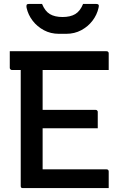

<svg xmlns="http://www.w3.org/2000/svg" viewBox="-20 -962 640 982"><path d="M30 -700H524Q529 -700 531 -698.5Q533 -697 534.5 -695Q536 -693 536 -689Q536 -665 536 -646.5Q536 -628 536 -604H41Q38 -604 35.5 -605.5Q33 -607 31.5 -609.5Q30 -612 30 -615Q30 -638 30 -657.5Q30 -677 30 -700ZM151 -400H469Q473 -400 475 -398.5Q477 -397 478.5 -395Q480 -393 480 -389Q480 -373 480 -359.5Q480 -346 480 -333Q480 -320 480 -306H151ZM97 0Q94 0 92 -0.5Q90 -1 88.5 -2.5Q87 -4 86.5 -6Q86 -8 86 -11Q86 -52 86 -109Q86 -166 86 -233Q86 -300 86 -371.5Q86 -443 86 -514Q86 -585 86 -648H204L198 -630Q198 -610 198 -586.5Q198 -563 198 -540Q198 -489 198 -433.5Q198 -378 198 -321Q198 -264 198 -207Q198 -150 198 -96H524Q530 -96 533 -93Q536 -90 536 -85Q536 -63 536 -42.5Q536 -22 536 0ZM405 -942Q422 -942 438.5 -942Q455 -942 471 -942Q481 -942 484 -937.5Q487 -933 484 -922Q476 -886 453 -856Q430 -826 395.5 -807.5Q361 -789 318 -789H282Q239 -789 204.5 -807.5Q170 -826 147 -856Q124 -886 116 -922Q114 -933 116.5 -937.5Q119 -942 129 -942Q145 -942 161.5 -942Q178 -942 195 -942Q210 -905 235 -890Q260 -875 300 -875Q340 -875 365 -890Q390 -905 405 -942Z"/></svg>

Font: Recursive Monospace Medium
Style: Regular
Weight: 500
Version: Version 1.047